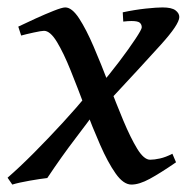

<svg xmlns="http://www.w3.org/2000/svg" viewBox="-37 -477 504 517"><path d="M445.8 -431.2Q445.8 -411.6 396.2 -356.7Q346.7 -301.8 252 -200.2L228.5 -242.2Q257.3 -275.9 283.9 -311Q310.5 -346.2 327.6 -372.1Q344.7 -397.9 344.7 -403.3Q344.7 -411.1 339.4 -415.8Q334 -420.4 316.9 -420.4Q308.1 -420.4 294.9 -418.9L293.5 -443.8Q325.7 -450.7 355.5 -453.9Q385.3 -457 400.4 -457Q425.3 -457 435.5 -449.2Q445.8 -441.4 445.8 -431.2ZM437 -40Q394.5 -10.7 366.2 4.6Q337.9 20 316.9 20Q295.4 20 274.4 -9.8Q253.4 -39.6 232.7 -86.9Q211.9 -134.3 192.1 -187Q172.4 -239.7 153.3 -287.1Q134.3 -334.5 116.2 -364.3Q98.1 -394 81.5 -394Q74.7 -394 53.7 -389.4Q32.7 -384.8 20 -381.3L12.2 -405.3Q32.2 -415 58.6 -427Q85 -439 107.7 -448Q130.4 -457 138.7 -457Q156.7 -457 176 -427.5Q195.3 -397.9 215.3 -351.1Q235.4 -304.2 255.4 -252Q275.4 -199.7 294.9 -152.8Q314.5 -106 332.5 -76.4Q350.6 -46.9 367.2 -46.9Q378.4 -46.9 393.8 -50.3Q409.2 -53.7 427.2 -63ZM222.7 -180.2Q202.1 -151.4 165.8 -103.8Q129.4 -56.2 90.3 2.4Q72.3 4.4 43 9.5Q13.7 14.6 -3.9 20L-16.6 1.5Q15.6 -26.4 54.7 -65.7Q93.8 -105 132.1 -146.7Q170.4 -188.5 199.7 -224.1Z"/></svg>

Font: Gentium Book Plus
Style: Italic
Weight: 400
Italic angle: -8°
Designer: Victor Gaultney, Annie Olsen, Iska Routamaa, Becca Hirsbrunner
Foundry: SIL International
Version: Version 6.101